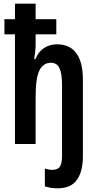

<svg xmlns="http://www.w3.org/2000/svg" viewBox="-20 -780 527 1040"><path d="M292 240Q252 240 223 229V133Q232 136 242.5 138Q253 140 263 140Q293 140 304.5 122.5Q316 105 316 66V-320Q316 -382 302 -411Q288 -440 256 -440Q214 -440 193.5 -398.5Q173 -357 173 -256V0H61V-594H4V-676H61V-760H173V-676H285V-594H173V-543Q173 -526 171 -504.5Q169 -483 165 -460H172Q187 -499 218 -519.5Q249 -540 288 -540Q359 -540 394 -491Q429 -442 429 -350V65Q429 149 396.5 194.5Q364 240 292 240Z"/></svg>

Font: Noto Sans ExtraCondensed SemiBold
Style: Regular
Weight: 600
Width: 2
Designer: Monotype Design Team
Foundry: Monotype Imaging Inc.
Version: Version 2.013; ttfautohint (v1.8.4.7-5d5b)